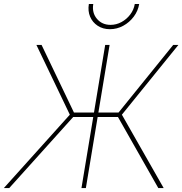

<svg xmlns="http://www.w3.org/2000/svg" viewBox="-42 -956 927 976"><path d="M515.1 -727.5 394.5 0H372.1L492.7 -727.5ZM-22.5 0 313 -373 143.1 -727.5H169.4L334 -383.8H560.5L838.4 -727.5H864.7L577.6 -373L790 0H762.7L557.6 -361.3H330.1L4.9 0ZM516.6 -807.6Q481 -807.6 454.6 -825Q428.2 -842.3 416 -871.3Q403.8 -900.4 409.7 -935.5H432.1Q424.8 -891.1 450.7 -860.4Q476.6 -829.6 520 -829.6Q549.3 -829.6 575.4 -843.8Q601.6 -857.9 619.9 -882.1Q638.2 -906.2 643.1 -935.5H665.5Q659.7 -900.4 637.9 -871.3Q616.2 -842.3 584.5 -825Q552.7 -807.6 516.6 -807.6Z"/></svg>

Font: Inter 24pt Thin
Style: Italic
Weight: 250
Italic angle: -9.3988°
Version: Version 4.001;git-66647c0bb